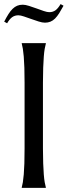

<svg xmlns="http://www.w3.org/2000/svg" viewBox="-31 -909 327 929"><path d="M74.2 -2Q77.1 -12.2 79.6 -27.3Q82 -42.5 84 -64.9Q85.9 -87.4 86.9 -118.4Q87.9 -149.4 87.9 -190.9V-508.8Q87.9 -550.3 86.9 -581.3Q85.9 -612.3 84 -635Q82 -657.7 79.6 -672.9Q77.1 -688 74.2 -698.2V-700.2H190.9V-698.2Q188 -688 185.3 -672.9Q182.6 -657.7 180.9 -635Q179.2 -612.3 178 -581.3Q176.8 -550.3 176.8 -508.8V-190.9Q176.8 -149.4 178 -118.4Q179.2 -87.4 180.9 -64.9Q182.6 -42.5 185.3 -27.3Q188 -12.2 190.9 -2V0H74.2ZM276.4 -881.3Q265.1 -860.4 255.4 -845Q245.6 -829.6 235.4 -819.3Q225.1 -809.1 213.1 -804.2Q201.2 -799.3 186.5 -799.3Q173.8 -799.3 156.2 -804.9Q138.7 -810.5 120.1 -817.1Q101.6 -823.7 85 -829.3Q68.4 -835 58.1 -835Q41 -835 28.3 -826.2Q15.6 -817.4 3.4 -796.4L-10.7 -804.2Q0 -825.2 9.8 -840.6Q19.5 -856 30 -866.2Q40.5 -876.5 52.2 -881.3Q64 -886.2 79.1 -886.2Q91.3 -886.2 109.1 -880.6Q127 -875 145.5 -868.2Q164.1 -861.3 180.7 -855.7Q197.3 -850.1 207.5 -850.1Q224.6 -850.1 237.3 -859.1Q250 -868.2 262.2 -889.2L276.4 -881.3Z"/></svg>

Font: Marcellus
Style: Regular
Weight: 400
Designer: Astigmatic (AOETI)
Foundry: Astigmatic (AOETI)
Version: Version 1.000